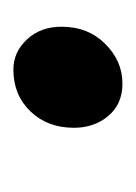

<svg xmlns="http://www.w3.org/2000/svg" viewBox="22 -217 203 287"><g transform="rotate(90 123.5 -73.5)"><path d="M20 -65Q20 -103.5 45.5 -129.2Q71 -155 105 -155Q135.5 -155 153.2 -134Q171 -113 171 -82.5Q171 -43 146.5 -17.5Q122 8 84 8Q57.5 8 38.5 -12.8Q19.5 -33.5 20 -65Z"/></g></svg>

Font: Merriweather ExtraBold
Style: Italic
Weight: 800
Italic angle: -7.8°
Version: Version 2.101